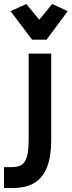

<svg xmlns="http://www.w3.org/2000/svg" viewBox="-83 -719 360 964"><path d="M61 -450V-21C61 96 35 120 -25 120H-63V225H-17C135 225 174 119 174 -17V-450ZM78 -520H151L257 -663L179 -699L114 -620L49 -699L-30 -663Z"/></svg>

Font: Mint Spirit
Style: Bold
Weight: 700
Designer: HARENDAL Hirwen
Foundry: Arkandis Digital Foundry.
Version: Version 1.004;FFEdit